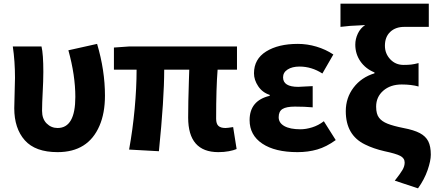

<svg xmlns="http://www.w3.org/2000/svg" viewBox="-20 -818 2394 1050"><path d="M58 -226Q58 -254 60 -310Q62 -364 62 -392Q62 -483 50 -564H207Q217 -521 217 -425Q217 -396 216 -371Q215 -346 214 -326Q210 -250 210 -212Q210 -168 235 -143Q260 -118 295 -118Q392 -118 392 -288Q392 -406 354 -543L511 -578Q554 -433 554 -295Q554 -199 524 -130Q462 14 295 14Q173 14 115.5 -51Q58 -116 58 -226Z M1009 -175Q1009 -256 1013 -376L1015 -437H878Q878 -277 849 9L686 0Q706 -110 716.5 -224Q727 -338 727 -437H603V-558L688 -564H1276V-437H1170Q1162 -337 1162 -169Q1162 -141 1174.5 -129.5Q1187 -118 1213 -118Q1223 -118 1255 -123L1274 -3Q1258 4 1231.5 9Q1205 14 1174 14Q1009 14 1009 -175Z M1345 -161Q1345 -268 1455 -294V-299Q1415 -312 1392 -346.5Q1369 -381 1369 -417Q1369 -495 1435.5 -536.5Q1502 -578 1609 -578Q1660 -578 1710.5 -563Q1761 -548 1803 -520L1743 -416Q1684 -454 1618 -454Q1578 -454 1553 -438Q1528 -422 1528 -395Q1528 -343 1611 -343Q1621 -343 1649 -345L1690 -347V-231Q1646 -235 1593 -235Q1546 -235 1525 -222Q1504 -209 1504 -177Q1504 -146 1535 -128.5Q1566 -111 1623 -111Q1653 -111 1687 -121.5Q1721 -132 1751 -155L1816 -52Q1765 -15 1715 -0.5Q1665 14 1607 14Q1484 14 1414.5 -32.5Q1345 -79 1345 -161Z M2193 71Q2193 47 2169 34.5Q2145 22 2083 9Q2022 -5 1976 -28Q1871 -79 1871 -210Q1871 -283 1913.5 -339Q1956 -395 2028 -417V-422Q1979 -442 1951 -482.5Q1923 -523 1923 -574Q1923 -605 1937 -634.5Q1951 -664 1977 -681L1943 -679Q1897 -678 1842 -671V-798H2325V-671H2191Q2143 -671 2114 -643.5Q2085 -616 2085 -568Q2085 -525 2114 -494Q2143 -463 2187 -463Q2212 -463 2229 -465Q2246 -467 2269 -473V-345Q2229 -356 2177 -356Q2115 -356 2076 -322Q2037 -288 2037 -235Q2037 -194 2053 -174Q2068 -154 2099.5 -141.5Q2131 -129 2186 -118Q2244 -107 2276 -90Q2308 -73 2322 -45.5Q2336 -18 2336 28Q2336 61 2318.5 112Q2301 163 2266 212L2139 170Q2169 132 2181 111.5Q2193 91 2193 71Z"/></svg>

Font: Merged Yaku Han JP ExtraBold
Style: Regular
Weight: 800
Designer: Ryoko NISHIZUKA 西塚涼子 (kana, bopomofo & ideographs); Paul D. Hunt (Latin, Greek & Cyrillic); Sandoll Communications 산돌커뮤니
Foundry: Adobe
Version: Version 2.004